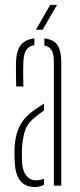

<svg xmlns="http://www.w3.org/2000/svg" viewBox="-20 -762 328 788"><path d="M40.5 -93.5Q40 -108 39.5 -121Q39 -134 39.5 -148Q40.5 -180.5 47.5 -208.8Q54.5 -237 70.8 -261.5Q87 -286 117.5 -308Q127.5 -315 138.2 -322.2Q149 -329.5 160.5 -337V-308.5Q151.5 -302.5 141.8 -295Q132 -287.5 120.5 -278Q90 -253 80.8 -219.8Q71.5 -186.5 70 -148Q69.5 -140 69.8 -125Q70 -110 70.5 -94.5Q73 -59.5 88.2 -40.8Q103.5 -22 128 -22Q147 -22 160.5 -29V-4Q145.5 5.5 123 5.5Q82.5 5.5 62.8 -21Q43 -47.5 40.5 -93.5ZM46.5 -407Q46 -432 45.5 -459.2Q45 -486.5 45.5 -507.5Q47.5 -554 65.2 -577Q83 -600 121 -604.5V-577Q100 -573.5 88.8 -558.2Q77.5 -543 76 -509Q75.5 -495.5 75.2 -478.2Q75 -461 75.2 -442.5Q75.5 -424 76 -407ZM201 0V-508.5Q201 -539 192.2 -555Q183.5 -571 162 -575.5V-604.5Q201 -600 216.2 -576.2Q231.5 -552.5 231.5 -505.5V0ZM127.5 -640 186 -742H214L155 -640Z"/></svg>

Font: Big Shoulders Stencil Display ExtraLight
Style: Regular
Weight: 250
Designer: Patric King
Foundry: XO Type Co
Version: Version 2.001